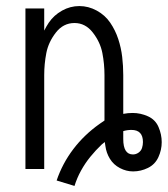

<svg xmlns="http://www.w3.org/2000/svg" viewBox="-20 -558 554 634"><path d="M226 56 167 38Q186 -18 222 -65.5Q258 -113 309 -149Q317 -155 325 -160V-310Q325 -347 318 -383Q311 -419 286.5 -450.5Q262 -482 226 -482Q189 -482 164.5 -450.5Q140 -419 133 -383Q126 -347 126 -310V0H64V-530H126V-457Q133 -471 141 -483Q158 -508 185 -523Q212 -538 242 -538Q272 -538 299.5 -523Q327 -508 344 -483Q361 -458 370.5 -429Q380 -400 383.5 -370Q387 -340 387 -310V-182Q402 -185 418 -185Q444 -185 468.5 -174Q493 -163 503.5 -138.5Q514 -114 514 -88.5Q514 -63 503 -39Q492 -15 468.5 -3.5Q445 8 420 8H419Q397 8 376 -3Q355 -14 343 -33.5Q331 -53 328 -76Q327 -82 326 -89Q321 -85 316 -81Q296 -62 278.5 -40.5Q261 -19 247.5 5.5Q234 30 226 56ZM419 -48Q429 -48 437.5 -54Q446 -60 449 -69.5Q452 -79 452 -89Q452 -129 414 -129Q400 -129 387 -125V-110Q387 -104 387 -99Q387 -48 419 -48Z"/></svg>

Font: Iosevka SS01 Light
Style: Regular
Weight: 300
Monospace: yes
Designer: Belleve Invis
Foundry: Belleve Invis
Version: 2.3.3; ttfautohint (v1.8.3)